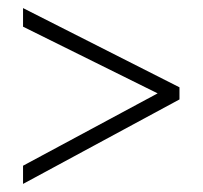

<svg xmlns="http://www.w3.org/2000/svg" viewBox="-20 -594 501 475"><path d="M37 -184V-139L424 -348V-378L37 -574V-528L370 -363Z"/></svg>

Font: Noto Sans Armenian Condensed ExtraLight
Style: Regular
Weight: 200
Width: 3
Designer: Monotype Design Team
Foundry: Monotype Imaging Inc.
Version: Version 2.008